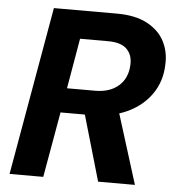

<svg xmlns="http://www.w3.org/2000/svg" viewBox="-51 -747 724 795"><g transform="rotate(5 311.0 -350.0)"><path d="M18 0 141 -700H403Q480 -700 529.5 -673.5Q579 -647 601.5 -603Q624 -559 621 -506Q619 -437 582 -384Q545 -331 480.5 -301.5Q416 -272 329 -272H206L158 0ZM386 0 297 -307H443L539 0ZM224 -374H341Q402 -374 438.5 -406Q475 -438 477 -494Q479 -534 455 -558.5Q431 -583 377 -583H260Z"/></g></svg>

Font: DM Sans 28pt ExtraBold
Style: Italic
Weight: 800
Italic angle: -10°
Version: Version 4.004;gftools[0.9.30]